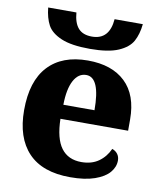

<svg xmlns="http://www.w3.org/2000/svg" viewBox="-86 -833 758 911"><g transform="rotate(10 293.0 -377.5)"><path d="M44 -266Q44 -406 111 -478Q178 -550 302 -550Q418 -550 482.5 -488.5Q547 -427 547 -309V-255H221Q223 -160 256.5 -115Q290 -70 354 -70Q403 -70 436.5 -93.5Q470 -117 488 -157Q505 -151 514.5 -138Q524 -125 524 -107Q524 -76 501.5 -49.5Q479 -23 432 -6.5Q385 10 314 10Q180 10 112 -61.5Q44 -133 44 -266ZM373 -323Q373 -481 306 -481Q268 -481 246 -440Q224 -399 223 -323ZM72 -765H208Q212 -715 234 -690Q256 -665 300 -665Q384 -665 392 -765H528Q523 -716 504.5 -682Q486 -648 437.5 -627Q389 -606 301 -606Q211 -606 162 -627Q113 -648 95 -681.5Q77 -715 72 -765Z"/></g></svg>

Font: Noto Serif ExtraBold
Style: Regular
Weight: 800
Designer: Monotype Design Team
Foundry: Monotype Imaging Inc.
Version: Version 1.001